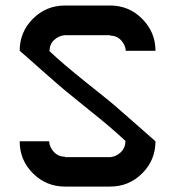

<svg xmlns="http://www.w3.org/2000/svg" viewBox="-20 -687 646 707"><path d="M160.8 -166.7Q162.5 -144.2 178.8 -127.1Q195 -110 219.2 -110V-108.3H385.8Q407.5 -110 424.6 -126.2Q441.7 -142.5 441.7 -166.7H443.3Q415 -193.3 383.8 -220Q352.5 -246.7 307.1 -282.9Q261.7 -319.2 245 -333.3Q205.8 -364.2 136.7 -425.8Q67.5 -487.5 52.5 -500Q52.5 -569.2 101.2 -617.9Q150 -666.7 219.2 -666.7H385.8Q455 -666.7 503.8 -617.5Q552.5 -568.3 552.5 -500H443.3Q441.7 -521.7 425.8 -538.8Q410 -555.8 385.8 -555.8V-557.5H219.2Q196.7 -555.8 179.6 -540Q162.5 -524.2 162.5 -500H160.8Q189.2 -473.3 220.4 -446.7Q251.7 -420 297.5 -383.3Q343.3 -346.7 360 -333.3Q399.2 -302.5 468.3 -240.8Q537.5 -179.2 552.5 -166.7Q552.5 -97.5 503.8 -48.8Q455 0 385.8 0H219.2Q150 0 101.2 -48.8Q52.5 -97.5 52.5 -166.7Z"/></svg>

Font: 0xA000
Style: Bold
Weight: 700
Version: Version 0.1